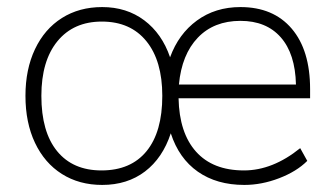

<svg xmlns="http://www.w3.org/2000/svg" viewBox="-20 -516 947 543"><path d="M857 -238H485Q487 -140 534.5 -87Q582 -34 670 -34Q751 -34 829 -97L849 -61Q819 -31 769.5 -12Q720 7 671 7Q593 7 539.5 -30.5Q486 -68 463 -139Q440 -69 390 -31Q340 7 269 7Q204 7 155 -24Q106 -55 79 -112Q52 -169 52 -245Q52 -320 79 -377Q106 -434 155 -465Q204 -496 269 -496Q338 -496 388 -458.5Q438 -421 461 -354Q485 -420 537 -458Q589 -496 660 -496Q753 -496 805 -435Q857 -374 857 -264ZM486 -277H817Q815 -364 774 -410.5Q733 -457 660 -457Q585 -457 539.5 -409.5Q494 -362 486 -277ZM439 -245Q439 -344 394 -399.5Q349 -455 268 -455Q188 -455 142.5 -399.5Q97 -344 97 -245Q97 -143 141.5 -88.5Q186 -34 267 -34Q350 -34 394.5 -88.5Q439 -143 439 -245Z"/></svg>

Font: wassup Sans
Style: Light
Weight: 200
Version: Version 2.001